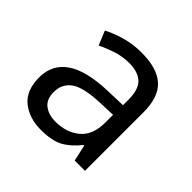

<svg xmlns="http://www.w3.org/2000/svg" viewBox="-142 -690 846 846"><g transform="rotate(45 280.5 -267.5)"><path d="M288 -545Q386 -545 433 -502Q480 -459 480 -365V0H416L399 -76H395Q360 -32 321.5 -11Q283 10 215 10Q142 10 94 -28.5Q46 -67 46 -149Q46 -229 109 -272.5Q172 -316 303 -320L394 -323V-355Q394 -422 365 -448Q336 -474 283 -474Q241 -474 203 -461.5Q165 -449 132 -433L105 -499Q140 -518 188 -531.5Q236 -545 288 -545ZM393 -262 314 -259Q214 -255 175.5 -227Q137 -199 137 -148Q137 -103 164.5 -82Q192 -61 235 -61Q303 -61 348 -98.5Q393 -136 393 -214Z"/></g></svg>

Font: Noto IKEA Latin
Style: Regular
Weight: 400
Designer: Monotype Design Team
Foundry: Monotype Imaging Inc.
Version: Version 1.0